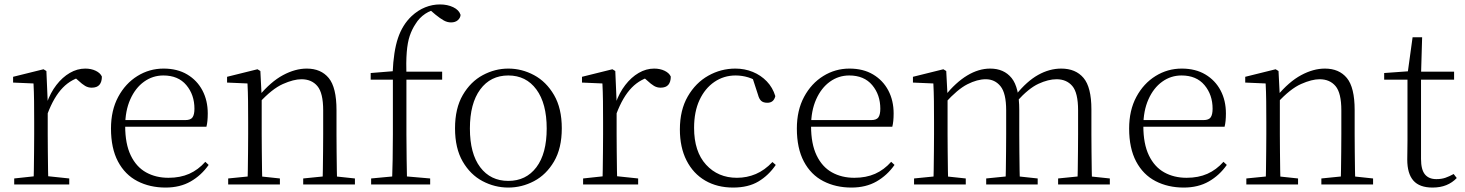

<svg xmlns="http://www.w3.org/2000/svg" viewBox="-20 -831 6599 865"><path d="M44 0V-27L155 -39H178L292 -27V0ZM131 0Q132 -24 132.5 -64.5Q133 -105 133.5 -149Q134 -193 134 -226V-281Q134 -333 133.5 -375.5Q133 -418 131 -455L39 -459V-485L176 -519L189 -511L195 -371V-370V-226Q195 -193 195.5 -149Q196 -105 196.5 -64.5Q197 -24 198 0ZM194 -318 177 -367H191Q207 -413 234 -448Q261 -483 294.5 -502.5Q328 -522 364 -522Q391 -522 411.5 -512Q432 -502 439 -486Q439 -462 428 -449Q417 -436 393 -436Q377 -436 363.5 -444Q350 -452 333 -468L310 -488H359Q303 -477 263 -436Q223 -395 194 -318Z M726 14Q655 14 599 -15Q543 -44 511.5 -103.5Q480 -163 480 -252Q480 -334 512.5 -394.5Q545 -455 599 -488.5Q653 -522 717 -522Q779 -522 823.5 -495.5Q868 -469 892 -423.5Q916 -378 916 -320Q916 -283 910 -260H510V-290H815Q839 -290 847.5 -302.5Q856 -315 856 -341Q856 -404 819.5 -447.5Q783 -491 716 -491Q668 -491 629 -463Q590 -435 567 -383.5Q544 -332 544 -263Q544 -183 569 -131Q594 -79 638 -54.5Q682 -30 739 -30Q792 -30 832.5 -48Q873 -66 905 -102L920 -88Q887 -41 839 -13.5Q791 14 726 14Z M1008 0V-27L1118 -38H1138L1241 -27V0ZM1095 0Q1096 -24 1096.5 -64.5Q1097 -105 1097.5 -149Q1098 -193 1098 -226V-281Q1098 -333 1097.5 -375.5Q1097 -418 1095 -455L1003 -459V-485L1140 -519L1153 -511L1159 -393V-392V-226Q1159 -193 1159.5 -149Q1160 -105 1160.5 -64.5Q1161 -24 1162 0ZM1346 0V-27L1455 -38H1476L1579 -27V0ZM1433 0Q1434 -24 1434.5 -64Q1435 -104 1435.5 -148Q1436 -192 1436 -226V-334Q1436 -412 1410 -443Q1384 -474 1338 -474Q1303 -474 1254.5 -452.5Q1206 -431 1148 -368L1138 -398H1146Q1200 -463 1255 -492.5Q1310 -522 1362 -522Q1426 -522 1461 -479.5Q1496 -437 1496 -335V-226Q1496 -192 1496.5 -148Q1497 -104 1497.5 -64Q1498 -24 1499 0Z M1652 0V-27L1769 -38H1791L1918 -27V0ZM1746 0Q1748 -56 1749 -113Q1750 -170 1750 -226V-472H1650V-502L1773 -512L1749 -500V-504Q1753 -600 1773 -659.5Q1793 -719 1834 -758Q1863 -785 1895.5 -798Q1928 -811 1962 -811Q1996 -811 2022 -798.5Q2048 -786 2055 -764Q2054 -750 2042.5 -740Q2031 -730 2012 -730Q1995 -730 1979 -739Q1963 -748 1942 -765L1914 -789V-798H1953V-789Q1923 -787 1896 -769Q1869 -751 1852 -723Q1836 -699 1826 -669.5Q1816 -640 1812.5 -596Q1809 -552 1811 -485V-226Q1811 -170 1812 -113Q1813 -56 1814 0ZM1781 -472V-508H1972V-472Z M2270 14Q2209 14 2154 -15Q2099 -44 2064.5 -103.5Q2030 -163 2030 -253Q2030 -343 2065 -403Q2100 -463 2155 -492.5Q2210 -522 2270 -522Q2331 -522 2386 -492.5Q2441 -463 2476 -403Q2511 -343 2511 -253Q2511 -163 2476 -103.5Q2441 -44 2386 -15Q2331 14 2270 14ZM2270 -16Q2350 -16 2396.5 -77.5Q2443 -139 2443 -252Q2443 -365 2396.5 -428Q2350 -491 2270 -491Q2190 -491 2143.5 -428Q2097 -365 2097 -252Q2097 -139 2143.5 -77.5Q2190 -16 2270 -16Z M2607 0V-27L2718 -39H2741L2855 -27V0ZM2694 0Q2695 -24 2695.5 -64.5Q2696 -105 2696.5 -149Q2697 -193 2697 -226V-281Q2697 -333 2696.5 -375.5Q2696 -418 2694 -455L2602 -459V-485L2739 -519L2752 -511L2758 -371V-370V-226Q2758 -193 2758.5 -149Q2759 -105 2759.5 -64.5Q2760 -24 2761 0ZM2757 -318 2740 -367H2754Q2770 -413 2797 -448Q2824 -483 2857.5 -502.5Q2891 -522 2927 -522Q2954 -522 2974.5 -512Q2995 -502 3002 -486Q3002 -462 2991 -449Q2980 -436 2956 -436Q2940 -436 2926.5 -444Q2913 -452 2896 -468L2873 -488H2922Q2866 -477 2826 -436Q2786 -395 2757 -318Z M3283 14Q3211 14 3157 -17.5Q3103 -49 3073 -108Q3043 -167 3043 -248Q3043 -335 3078.5 -396.5Q3114 -458 3171 -490Q3228 -522 3293 -522Q3335 -522 3371.5 -507Q3408 -492 3434.5 -464.5Q3461 -437 3473 -398Q3466 -368 3437 -368Q3419 -368 3409.5 -376.5Q3400 -385 3395 -404L3367 -490L3410 -452Q3379 -474 3351 -482.5Q3323 -491 3294 -491Q3241 -491 3198.5 -462Q3156 -433 3131.5 -380.5Q3107 -328 3107 -255Q3107 -148 3161 -89Q3215 -30 3300 -30Q3345 -30 3385 -47Q3425 -64 3460 -101L3475 -88Q3443 -41 3397 -13.5Q3351 14 3283 14Z M3816 14Q3745 14 3689 -15Q3633 -44 3601.5 -103.5Q3570 -163 3570 -252Q3570 -334 3602.5 -394.5Q3635 -455 3689 -488.5Q3743 -522 3807 -522Q3869 -522 3913.5 -495.5Q3958 -469 3982 -423.5Q4006 -378 4006 -320Q4006 -283 4000 -260H3600V-290H3905Q3929 -290 3937.5 -302.5Q3946 -315 3946 -341Q3946 -404 3909.5 -447.5Q3873 -491 3806 -491Q3758 -491 3719 -463Q3680 -435 3657 -383.5Q3634 -332 3634 -263Q3634 -183 3659 -131Q3684 -79 3728 -54.5Q3772 -30 3829 -30Q3882 -30 3922.5 -48Q3963 -66 3995 -102L4010 -88Q3977 -41 3929 -13.5Q3881 14 3816 14Z M4098 0V-27L4208 -38H4228L4331 -27V0ZM4185 0Q4186 -24 4186.5 -64.5Q4187 -105 4187.5 -149Q4188 -193 4188 -226V-282Q4188 -333 4187.5 -375.5Q4187 -418 4185 -455L4093 -459V-485L4230 -519L4243 -511L4249 -396V-393V-226Q4249 -193 4249.5 -149Q4250 -105 4250.5 -64.5Q4251 -24 4252 0ZM4423 0V-27L4532 -38H4553L4655 -27V0ZM4510 0Q4511 -24 4511.5 -64Q4512 -104 4512.5 -148Q4513 -192 4513 -226V-334Q4513 -411 4487.5 -442.5Q4462 -474 4421 -474Q4383 -474 4338.5 -451.5Q4294 -429 4238 -367L4227 -398H4236Q4286 -460 4337.5 -491Q4389 -522 4441 -522Q4503 -522 4537.5 -479.5Q4572 -437 4572 -335V-226Q4572 -192 4572.5 -148Q4573 -104 4573.5 -64Q4574 -24 4575 0ZM4747 0V-27L4856 -38H4876L4980 -27V0ZM4833 0Q4835 -24 4835.5 -64Q4836 -104 4836.5 -148Q4837 -192 4837 -226V-334Q4837 -413 4811 -443.5Q4785 -474 4740 -474Q4703 -474 4658.5 -453.5Q4614 -433 4561 -374L4549 -404H4557Q4606 -465 4657 -493.5Q4708 -522 4761 -522Q4826 -522 4861.5 -480Q4897 -438 4897 -338V-226Q4897 -192 4897.5 -148Q4898 -104 4898.5 -64Q4899 -24 4900 0Z M5313 14Q5242 14 5186 -15Q5130 -44 5098.5 -103.5Q5067 -163 5067 -252Q5067 -334 5099.5 -394.5Q5132 -455 5186 -488.5Q5240 -522 5304 -522Q5366 -522 5410.5 -495.5Q5455 -469 5479 -423.5Q5503 -378 5503 -320Q5503 -283 5497 -260H5097V-290H5402Q5426 -290 5434.5 -302.5Q5443 -315 5443 -341Q5443 -404 5406.5 -447.5Q5370 -491 5303 -491Q5255 -491 5216 -463Q5177 -435 5154 -383.5Q5131 -332 5131 -263Q5131 -183 5156 -131Q5181 -79 5225 -54.5Q5269 -30 5326 -30Q5379 -30 5419.5 -48Q5460 -66 5492 -102L5507 -88Q5474 -41 5426 -13.5Q5378 14 5313 14Z M5595 0V-27L5705 -38H5725L5828 -27V0ZM5682 0Q5683 -24 5683.5 -64.5Q5684 -105 5684.5 -149Q5685 -193 5685 -226V-281Q5685 -333 5684.5 -375.5Q5684 -418 5682 -455L5590 -459V-485L5727 -519L5740 -511L5746 -393V-392V-226Q5746 -193 5746.5 -149Q5747 -105 5747.5 -64.5Q5748 -24 5749 0ZM5933 0V-27L6042 -38H6063L6166 -27V0ZM6020 0Q6021 -24 6021.5 -64Q6022 -104 6022.5 -148Q6023 -192 6023 -226V-334Q6023 -412 5997 -443Q5971 -474 5925 -474Q5890 -474 5841.5 -452.5Q5793 -431 5735 -368L5725 -398H5733Q5787 -463 5842 -492.5Q5897 -522 5949 -522Q6013 -522 6048 -479.5Q6083 -437 6083 -335V-226Q6083 -192 6083.5 -148Q6084 -104 6084.5 -64Q6085 -24 6086 0Z M6351 -472V-508H6531V-472ZM6434 14Q6375 14 6347.5 -17.5Q6320 -49 6320 -112Q6320 -135 6320.5 -152.5Q6321 -170 6321 -196V-472H6216V-502L6341 -511L6321 -496L6344 -663H6387L6382 -493V-481V-115Q6382 -67 6399.5 -45.5Q6417 -24 6451 -24Q6474 -24 6491.5 -30Q6509 -36 6529 -47L6543 -29Q6523 -8 6496 3Q6469 14 6434 14Z"/></svg>

Font: Noto Serif SC
Style: Regular
Weight: 200
Designer: Ryoko NISHIZUKA 西塚涼子 (kana & ideographs); Frank Grießhammer (Latin, Greek & Cyrillic); Wenlong ZHANG 张文龙 (bopomofo); San
Foundry: Adobe
Version: Version 2.001;hotconv 1.1.0;makeotfexe 2.6.0